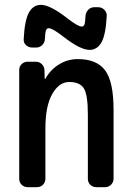

<svg xmlns="http://www.w3.org/2000/svg" viewBox="-20 -775 540 795"><path d="M94.7 0Q80.1 0 69.8 -9.8Q59.6 -19.5 59.6 -35.2V-485.4Q59.6 -500 69.8 -509.8Q80.1 -519.5 94.7 -519.5H127.9Q142.6 -519.5 152.8 -509.8Q163.1 -500 164.1 -485.4L165 -448.2H166Q168 -448.2 168 -449.2Q189.5 -487.3 225.1 -508.8Q260.7 -530.3 301.8 -530.3Q380.9 -530.3 415.5 -483.4Q450.2 -436.5 450.2 -320.3V-35.2Q450.2 -20.5 439.9 -10.3Q429.7 0 415 0H378.9Q364.3 0 354 -9.8Q343.8 -19.5 343.8 -35.2V-300.8Q343.8 -382.8 327.1 -409.2Q310.5 -435.5 266.6 -435.5Q224.6 -435.5 196.3 -385.7Q168 -335.9 168 -244.1V-35.2Q168 -20.5 158.2 -10.3Q148.4 0 132.8 0ZM370.1 -745.1H386.7Q401.4 -745.1 412.1 -734.4Q422.9 -723.6 421.9 -709Q418 -631.8 400.4 -600.1Q382.8 -568.4 350.6 -568.4Q312.5 -568.4 241.2 -624Q197.3 -658.2 181.6 -658.2Q173.8 -658.2 170.4 -649.4Q167 -640.6 166 -613.3Q165 -598.6 154.8 -588.4Q144.5 -578.1 129.9 -578.1H113.3Q98.6 -578.1 87.9 -587.9Q77.1 -597.7 78.1 -613.3Q82 -690.4 99.6 -722.7Q117.2 -754.9 149.4 -754.9Q187.5 -754.9 258.8 -699.2Q302.7 -665 318.4 -665Q326.2 -665 329.6 -673.3Q333 -681.6 334 -709Q335 -723.6 345.2 -734.4Q355.5 -745.1 370.1 -745.1Z"/></svg>

Font: Rounded-L Mgen+ 1m medium
Style: Regular
Weight: 500
Designer: [Source Han Sans]
Ryoko NISHIZUKA  (kana & ideographs); Paul D. Hunt (Latin, Greek & Cyrillic); Wenlong ZHANG  (bopomofo
Version: Version 1.059.20150602